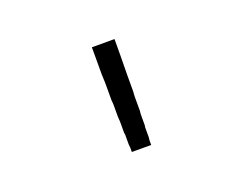

<svg xmlns="http://www.w3.org/2000/svg" viewBox="-63 -886 701 550"><g transform="rotate(-20 287.5 -611.5)"><path d="M258 -451V-455V-465L257 -475V-485V-495V-505L256 -510V-520V-535V-544L255 -559V-574V-584V-599L254 -609V-623V-648V-663L253 -688V-698V-712V-722Q253 -747 253 -772H322Q322 -717 321 -663V-648V-623V-614L320 -599V-589V-584V-574V-569V-559V-554L319 -544V-535V-520V-510L318 -505V-495V-485V-475L317 -465V-455V-451Z"/></g></svg>

Font: Jozsika Light
Style: Regular
Weight: 300
Monospace: yes
Designer: Belleve Invis
Foundry: Belleve Invis
Version: 2.1.0